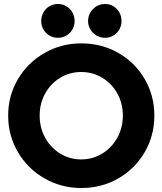

<svg xmlns="http://www.w3.org/2000/svg" viewBox="-20 -948 826 976"><path d="M21.5 -360.4Q21.5 -461.9 71.3 -545.9Q121.1 -629.9 206.3 -678.7Q291.5 -727.5 393.6 -727.5Q496.6 -727.5 581.5 -679Q666.5 -630.4 715.6 -546.1Q764.6 -461.9 764.6 -360.4Q764.6 -258.3 715.3 -174.1Q666 -89.8 581.3 -41Q496.6 7.8 393.6 7.8Q292 7.8 206.5 -41Q121.1 -89.8 71.3 -174.3Q21.5 -258.8 21.5 -360.4ZM604.5 -360.4Q604.5 -422.4 576.4 -472.9Q548.3 -523.4 499.8 -552.7Q451.2 -582 392.6 -582Q334.5 -582 286.1 -552.7Q237.8 -523.4 209.7 -472.9Q181.6 -422.4 181.6 -360.4Q181.6 -298.8 209.5 -248Q237.3 -197.3 285.6 -167.5Q334 -137.7 392.6 -137.7Q451.7 -137.7 500 -167.5Q548.3 -197.3 576.4 -248Q604.5 -298.8 604.5 -360.4ZM427.7 -840.8Q427.7 -864.7 439.5 -884.8Q451.2 -904.8 470.9 -916.3Q490.7 -927.7 514.6 -927.7Q537.6 -927.7 556.6 -916.3Q575.7 -904.8 586.7 -884.8Q597.7 -864.7 597.7 -840.8Q597.7 -817.9 586.7 -798.3Q575.7 -778.8 556.6 -767.3Q537.6 -755.9 514.6 -755.9Q490.7 -755.9 470.9 -767.3Q451.2 -778.8 439.5 -798.3Q427.7 -817.9 427.7 -840.8ZM189.5 -840.8Q189.5 -864.7 200.7 -884.8Q211.9 -904.8 231.4 -916.3Q251 -927.7 274.4 -927.7Q297.9 -927.7 317.4 -916.3Q336.9 -904.8 348.1 -884.8Q359.4 -864.7 359.4 -840.8Q359.4 -817.9 348.1 -798.3Q336.9 -778.8 317.4 -767.3Q297.9 -755.9 274.4 -755.9Q251 -755.9 231.4 -767.3Q211.9 -778.8 200.7 -798.3Q189.5 -817.9 189.5 -840.8Z"/></svg>

Font: Reddit Sans Strawberry ExBold
Style: Regular
Weight: 800
Designer: Stephen Hutchings
Foundry: Reddit
Version: Version 1.013